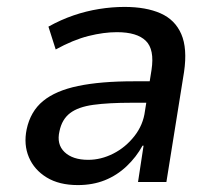

<svg xmlns="http://www.w3.org/2000/svg" viewBox="-20 -526 628 555"><path d="M205 9Q151 9 115 -13Q79 -35 63.5 -71.5Q48 -108 57 -152Q68 -204 104.5 -234Q141 -264 206 -277.5Q271 -291 366 -291H428L419 -229H360Q294 -229 250 -223Q206 -217 182.5 -199Q159 -181 152 -147Q143 -109 166.5 -86.5Q190 -64 235 -64Q272 -64 307.5 -82Q343 -100 368.5 -132.5Q394 -165 399 -205L418 -324Q427 -383 401.5 -408Q376 -433 318 -433Q280 -433 236 -422Q192 -411 141 -383L120 -449Q156 -469 192.5 -481.5Q229 -494 266.5 -500Q304 -506 340 -506Q402 -506 444 -487.5Q486 -469 504 -427.5Q522 -386 512 -318L461 0H379L395 -105H392Q374 -72 346 -45.5Q318 -19 283 -5Q248 9 205 9Z"/></svg>

Font: Nunito Sans 7pt SemiCondensed Medium
Style: Italic
Weight: 500
Width: 4
Italic angle: -9°
Designer: Vernon Adams
Foundry: Vernon Adams
Version: Version 3.101;gftools[0.9.27]